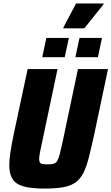

<svg xmlns="http://www.w3.org/2000/svg" viewBox="-20 -1090 649 1118"><path d="M239 8Q160 8 115.5 -5Q71 -18 52.5 -48Q34 -78 34 -128Q34 -161 41 -206Q48 -251 60 -309L141 -688H315L226 -266Q217 -226 212.5 -201.5Q208 -177 208 -164Q208 -150 213 -143Q218 -136 229 -134.5Q240 -133 257 -133Q279 -133 292 -136.5Q305 -140 313 -153Q321 -166 328 -192.5Q335 -219 345 -266L434 -688H609L529 -309Q512 -231 498 -176Q484 -121 466.5 -85Q449 -49 421 -28.5Q393 -8 349.5 0Q306 8 239 8ZM419 -757 443 -869H574L550 -757ZM226 -757 250 -869H381L357 -757ZM349 -925V-930L423 -1070H583V-1065L471 -925Z"/></svg>

Font: Saira SemiCondensed ExtraBold
Style: Italic
Weight: 800
Width: 4
Italic angle: -12°
Designer: Hector Gatti with collaboration of the Omnibus-Type team
Foundry: Omnibus-Type
Version: Version 1.101